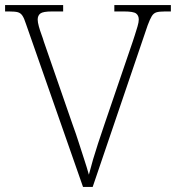

<svg xmlns="http://www.w3.org/2000/svg" viewBox="-20 -734 691 754"><path d="M82 -640Q75 -662 68 -672.5Q61 -683 50 -686Q39 -689 16 -689H0V-714H228V-689H184Q149 -689 138.5 -681Q128 -673 128 -657Q128 -647 132.5 -630.5Q137 -614 143 -598Q149 -582 152 -571L264 -248Q279 -207 290 -172Q301 -137 311 -107Q321 -77 329 -48Q337 -79 345.5 -108Q354 -137 365 -170.5Q376 -204 391 -248L501 -570Q504 -579 509.5 -596Q515 -613 520 -630Q525 -647 525 -657Q525 -673 514.5 -681Q504 -689 467 -689H429V-714H651V-689H628Q605 -689 594 -685.5Q583 -682 576 -670.5Q569 -659 560 -635L344 0H306Z"/></svg>

Font: Noto Serif Kannada ExtraLight
Style: Regular
Weight: 250
Version: Version 2.003